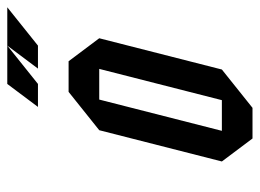

<svg xmlns="http://www.w3.org/2000/svg" viewBox="-112 -594 707 522"><g transform="rotate(-90 241.0 -333.5)"><path d="M125 0 62.5 -83.3 147.5 -416.7 251.7 -500H335L397.5 -416.7L312.5 -83.3L208.3 0ZM145.8 -83.3H229.2L314.2 -416.7H230.8ZM315 -583.3 377.5 -666.7H481.7L377.5 -583.3ZM210.8 -583.3 273.3 -666.7H377.5L273.3 -583.3Z"/></g></svg>

Font: Yulong
Style: Italic
Weight: 400
Italic angle: -14.25°
Designer: GGBotNet
Foundry: f0n7.com
Version: 1.00